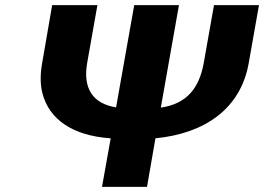

<svg xmlns="http://www.w3.org/2000/svg" viewBox="-20 -731 1033 751"><path d="M609 -310 680 -711H505L434 -311C341 -326 304 -387 321 -485L361 -711H184L145 -485C137 -440 137 -401 146 -366C172 -265 263 -200 413 -190L379 0H555L588 -190C783 -209 922 -307 953 -485L993 -711H817L777 -485C759 -385 710 -325 609 -310Z"/></svg>

Font: Asimov
Style: XWidIt
Weight: 500
Designer: Google
Version: Version 2.000980; 2014